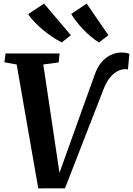

<svg xmlns="http://www.w3.org/2000/svg" viewBox="-20 -1040 738 1066"><path d="M192.4 5.9 72.5 -682 4.5 -694.1 10.8 -743H310.7L305.7 -693.4L220.4 -682L286.8 -237.5L319 -20.8L289.8 -23.7L356.1 -208.6L504.2 -621Q520.6 -669 545.6 -696.8Q570.7 -724.6 599.1 -736.5Q627.4 -748.4 652.9 -748.4Q670.9 -748.4 682.9 -745.9Q694.8 -743.3 698.2 -740.8L690.4 -654Q686.5 -655.2 683.1 -655.7Q679.8 -656.3 675.3 -656.3Q657.6 -656.3 635.4 -646.2Q613.3 -636 591.3 -610.2Q569.2 -584.4 551.6 -536.3L340.8 5.6ZM581.9 -844.4 529.1 -804.3Q505.1 -819.6 482.6 -838.5Q460.1 -857.5 440.4 -878.3Q420.7 -899.2 404.2 -920.6Q387.7 -942 375.5 -962.4L461.2 -1020.1ZM373.6 -844.4 322.6 -804.3Q297.5 -817.1 270.1 -835.5Q242.7 -853.9 216.7 -875.7Q190.7 -897.4 169.7 -919.5Q148.7 -941.7 136.4 -961.7L224.6 -1020.1Z"/></svg>

Font: Merriweather Light
Style: Italic
Weight: 300
Italic angle: -7.8°
Designer: Eben Sorkin
Foundry: Eben Sorkin
Version: Version 2.101